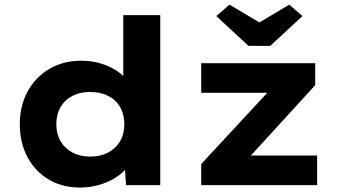

<svg xmlns="http://www.w3.org/2000/svg" viewBox="-20 -806 1474 836"><path d="M328.1 10.6Q250.5 10.6 191.4 -24.9Q132.2 -60.4 99.2 -122.5Q66.3 -184.6 66.3 -265.3Q66.3 -345.4 100.3 -407.8Q134.4 -470.2 194.9 -506Q255.4 -541.7 333.6 -541.7Q377.8 -541.7 416.1 -530.5Q454.5 -519.2 484.7 -500Q514.9 -480.8 533.4 -456.4Q552 -432.1 555.5 -406.5L516.8 -397.6V-740H677.8V0H528.9L519.7 -129L551.8 -120.8Q548.9 -95.7 529.8 -72.5Q510.8 -49.4 480.3 -30.7Q449.9 -12 410.8 -0.7Q371.6 10.6 328.1 10.6ZM373 -124.1Q417.7 -124.1 451.3 -142Q484.9 -160 503.2 -191.5Q521.4 -223.1 521.4 -265.3Q521.4 -307.5 503.2 -339.4Q484.9 -371.2 451.3 -388.3Q417.7 -405.5 373 -405.5Q328.4 -405.5 295.1 -388.3Q261.7 -371.2 243.5 -339.4Q225.2 -307.5 225.2 -265.3Q225.2 -223.1 243.5 -191.5Q261.7 -160 295.1 -142Q328.4 -124.1 373 -124.1ZM856.1 0V-91.7L1191.6 -453.7L1198.6 -402H856.1V-530.7H1352.5V-435.3L1031.5 -84L1021.5 -128.8H1360.8V0ZM1061.8 -606.4 921.8 -736.1 979.3 -785.7 1124.4 -699.5H1094.4L1239.5 -785.7L1297 -736.1L1157 -606.4Z"/></svg>

Font: Lexend Exa
Style: Regular
Weight: 400
Designer: Bonnie Shaver-Troup, Thomas Jockin
Foundry: Lexend
Version: Version 1.007